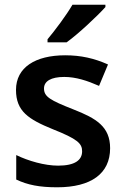

<svg xmlns="http://www.w3.org/2000/svg" viewBox="-20 -786 529 816"><path d="M428 -756V-766H288C262 -721 213 -656 182 -619V-606H263C312 -641 395 -719 428 -756ZM448 -156C448 -248 389 -283 292 -321C193 -360 167 -375 167 -410C167 -441 197 -459 253 -459C303 -459 351 -443 401 -421L439 -512C381 -538 324 -551 257 -551C131 -551 48 -500 48 -404C48 -313 101 -279 204 -237C310 -195 329 -176 329 -143C329 -106 299 -82 227 -82C170 -82 100 -102 49 -127V-23C97 0 148 10 223 10C367 10 448 -48 448 -156Z"/></svg>

Font: Noto Sans Kayah Li SemiBold
Style: Regular
Weight: 600
Designer: Monotype Design Team, Sérgio Martins
Foundry: Monotype Imaging Inc.
Version: Version 2.002